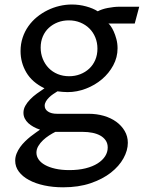

<svg xmlns="http://www.w3.org/2000/svg" viewBox="-20 -547 643 839"><path d="M221.7 29.3Q209 35.6 194.6 44.9Q180.2 54.2 168 65.7Q155.8 77.1 147.5 91.1Q139.2 105 139.2 120.1Q139.2 135.7 148.7 149.7Q158.2 163.6 176.5 173.8Q194.8 184.1 221.7 190.2Q248.5 196.3 283.2 196.3Q322.8 196.3 354 188.5Q385.3 180.7 406.7 167Q428.2 153.3 439.5 135.5Q450.7 117.7 450.7 97.7Q450.7 79.6 441.9 66.7Q433.1 53.7 418.2 45.4Q403.3 37.1 383.5 33.2Q363.8 29.3 342.3 29.3ZM154.8 19.5Q139.6 14.6 126.5 7.3Q113.3 0 103.5 -9Q93.8 -18.1 88.1 -29.5Q82.5 -41 82.5 -54.2Q82.5 -70.3 90.6 -84.7Q98.6 -99.1 111.6 -112.5Q124.5 -126 140.9 -137.9Q157.2 -149.9 174.3 -161.1Q120.1 -187.5 95 -230.5Q69.8 -273.4 69.8 -323.7Q69.8 -355 78.9 -382.3Q87.9 -409.7 104 -432.4Q120.1 -455.1 141.6 -472.7Q163.1 -490.2 188 -502.4Q212.9 -514.6 240 -521Q267.1 -527.3 293.9 -527.3Q326.2 -527.3 356.4 -519Q386.7 -510.7 407.2 -497.6Q415 -502 426.5 -505.9Q438 -509.8 450.7 -512.2Q463.4 -514.6 476.3 -516.1Q489.3 -517.6 500.5 -517.6H588.4L568.8 -444.3H453.6Q457 -442.4 463.6 -433.3Q470.2 -424.3 476.8 -409.9Q483.4 -395.5 488.5 -376.5Q493.7 -357.4 493.7 -335.9Q493.7 -296.4 474.9 -261.5Q456.1 -226.6 425.5 -200.7Q395 -174.8 355.7 -159.7Q316.4 -144.5 275.4 -144.5Q264.6 -144.5 253.9 -145.5Q243.2 -146.5 231 -147.9Q222.2 -142.6 212.2 -135.7Q202.1 -128.9 194.1 -120.8Q186 -112.8 180.7 -103.8Q175.3 -94.7 175.3 -85Q175.3 -69.3 189.7 -59.6Q204.1 -49.8 229 -49.8H367.2Q402.3 -49.8 433.6 -40.8Q464.8 -31.7 488 -14.9Q511.2 2 524.9 25.4Q538.6 48.8 538.6 77.1Q538.6 110.4 519.5 144.8Q500.5 179.2 464.4 207.5Q428.2 235.8 375.7 253.7Q323.2 271.5 255.9 271.5Q211.4 271.5 173.1 263.2Q134.8 254.9 106.7 239.7Q78.6 224.6 62.5 203.1Q46.4 181.6 46.4 155.3Q46.4 139.2 52.5 124Q58.6 108.9 68.1 95.7Q77.6 82.5 89.6 70.8Q101.6 59.1 113.5 49.6Q125.5 40 136.5 32.5Q147.5 24.9 154.8 19.5ZM157.7 -338.9Q157.7 -312.5 167 -289.6Q176.3 -266.6 192.6 -249.8Q209 -232.9 231.9 -223.4Q254.9 -213.9 282.2 -213.9Q308.1 -213.9 330.6 -222.7Q353 -231.4 369.9 -247.1Q386.7 -262.7 396.2 -284.9Q405.8 -307.1 405.8 -334.5Q405.8 -360.8 396.5 -383.5Q387.2 -406.2 370.6 -422.6Q354 -439 331.1 -448.5Q308.1 -458 280.8 -458Q254.9 -458 232.7 -449.5Q210.4 -440.9 193.6 -425.5Q176.8 -410.2 167.2 -387.9Q157.7 -365.7 157.7 -338.9Z"/></svg>

Font: Proza Libre
Style: Regular
Weight: 400
Designer: Jasper de Waard
Foundry: Jasper de Waard
Version: Version 1.001; ttfautohint (v1.4.1.8-43bc)